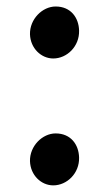

<svg xmlns="http://www.w3.org/2000/svg" viewBox="-20 -557 334 588"><path d="M71.8 -63.5C73.2 -20.5 106 10.7 143.1 10.7C185.1 10.7 223.6 -26.4 222.2 -74.7C221.2 -114.3 196.8 -148.4 150.4 -148.4C109.9 -148.4 70.8 -109.9 71.8 -63.5ZM71.8 -452.1C73.2 -409.2 106 -377.9 143.1 -377.9C185.1 -377.9 223.6 -415 222.2 -463.4C221.2 -502.9 196.8 -537.1 150.4 -537.1C109.9 -537.1 70.8 -498.5 71.8 -452.1Z"/></svg>

Font: Merriweather Sans
Style: Regular
Weight: 400
Designer: Eben Sorkin ( eben@eyebytes.com )
Foundry: Eben Sorkin
Version: Version 1.003